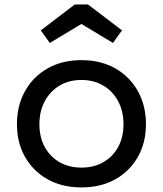

<svg xmlns="http://www.w3.org/2000/svg" viewBox="-20 -808 711 838"><path d="M335.5 10Q251.5 10 188.2 -25.2Q125 -60.5 89.5 -122.8Q54 -185 54 -266Q54 -347.5 89.5 -410.8Q125 -474 188.2 -509.8Q251.5 -545.5 335.5 -545.5Q419.5 -545.5 482.8 -509.8Q546 -474 581.5 -410.8Q617 -347.5 617 -266Q617 -185 581.5 -122.8Q546 -60.5 482.8 -25.2Q419.5 10 335.5 10ZM335.5 -76.5Q389.5 -76.5 430.8 -100Q472 -123.5 495.5 -166Q519 -208.5 519 -266Q519 -323 495.5 -366.5Q472 -410 430.8 -434.5Q389.5 -459 335.5 -459Q281.5 -459 240.2 -434.5Q199 -410 175.5 -366.5Q152 -323 152 -266Q152 -208.5 175.5 -166Q199 -123.5 240.2 -100Q281.5 -76.5 335.5 -76.5ZM364 -788.5 512.5 -675.5 473 -620.5 335.5 -703.5 197.5 -620.5 158 -675.5 306.5 -788.5Z"/></svg>

Font: Hepta Slab Medium
Style: Regular
Weight: 500
Designer: Michael LaGattuta
Foundry: Michael LaGattuta
Version: Version 1.102